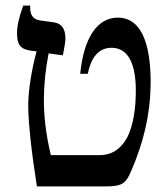

<svg xmlns="http://www.w3.org/2000/svg" viewBox="-20 -667 600 687"><path d="M112 0H357C421 0 431 -12 451 -59C511 -198 519 -308 519 -373C519 -520 481 -604 402 -604C329 -604 280 -534 267 -403H294C305 -457 330 -496 379 -496C424 -496 466 -463 466 -342C466 -275 456 -217 436 -177C414 -135 381 -112 337 -112H162C143 -190 137 -256 137 -309C137 -362 143 -421 154 -476L205 -469C210 -497 214 -514 214 -530C214 -565 200 -583 173 -587L123 -594C98 -598 88 -613 88 -640V-647H63C47 -602 41 -574 41 -549C41 -508 52 -492 88 -486L111 -483C94 -422 81 -345 81 -290C81 -231 92 -127 112 0Z"/></svg>

Font: Noto Serif Hebrew SemiCondensed Medium
Style: Regular
Weight: 500
Width: 4
Designer: Monotype Design Team
Foundry: Monotype Imaging Inc.
Version: Version 2.004